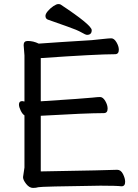

<svg xmlns="http://www.w3.org/2000/svg" viewBox="-20 -906 678 942"><path d="M142 16Q124 16 108.5 -3.5Q93 -23 93 -37L100 -84V-340Q90 -346 81.5 -363.5Q73 -381 73 -393Q73 -410 89 -410L100 -408V-634L96 -685Q96 -705 116 -705Q144 -705 170 -692Q265 -699 430 -709Q462 -712 488 -715Q514 -718 526 -718Q540 -718 551.5 -698.5Q563 -679 563 -662Q563 -640 544 -640Q456 -640 180 -621V-409Q397 -423 433 -427Q459 -430 471 -430Q485 -430 496.5 -410.5Q508 -391 508 -373Q508 -351 489 -351Q404 -351 180 -338V-65Q523 -71 555 -73Q573 -73 583.5 -52Q594 -31 594 -14Q594 8 576 8Q552 5 473 5Q179 9 168 12.5Q157 16 142 16ZM407 -735Q400 -735 379.5 -747Q359 -759 311.5 -775.5Q264 -792 214 -810Q203 -815 203 -828Q203 -838 215 -852Q227 -866 242 -876Q257 -886 266 -886Q273 -886 277 -884Q430 -783 430 -758Q430 -735 407 -735Z"/></svg>

Font: LXGW WenKai Lite
Style: Bold
Weight: 700
Designer: LXGW / Fontworks Inc.
Foundry: LXGW / Fontworks Inc.
Version: Version 1.330;April 28, 2024